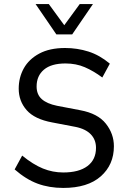

<svg xmlns="http://www.w3.org/2000/svg" viewBox="-20 -914 632 944"><path d="M291 10Q222 10 165 -11Q108 -32 52 -81L89 -149Q143 -105 191 -85.5Q239 -66 291 -66Q368 -66 410 -97.5Q452 -129 452 -187Q452 -227 426.5 -253.5Q401 -280 352 -290L237 -312Q150 -328 111 -372.5Q72 -417 72 -478Q72 -533 97 -578Q122 -623 173 -650.5Q224 -678 300 -678Q360 -678 415 -660.5Q470 -643 520 -601L483 -533Q440 -565 397 -583.5Q354 -602 302 -602Q232 -602 196 -571.5Q160 -541 160 -489Q160 -449 185.5 -426.5Q211 -404 260 -394L375 -372Q461 -356 500.5 -306Q540 -256 540 -195Q540 -104 475.5 -47Q411 10 291 10ZM257 -745 155 -894H220L296 -790L372 -894H437L335 -745Z"/></svg>

Font: Gantari
Style: Regular
Weight: 400
Designer: Anugrah Pasau
Foundry: Lafontype
Version: Version 1.000; ttfautohint (v1.8.3)